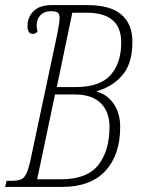

<svg xmlns="http://www.w3.org/2000/svg" viewBox="-27 -734 557 754"><path d="M-7 0 -1 -24H18Q41 -24 54.5 -29Q68 -34 77 -53Q86 -72 95 -116L198 -601Q203 -626 205 -640.5Q207 -655 207 -661Q207 -680 199 -685Q191 -690 172 -690Q147 -690 132 -674.5Q117 -659 117 -634Q117 -620 121 -611Q113 -601 103 -601Q90 -601 85.5 -610Q81 -619 81 -632Q81 -667 105 -690.5Q129 -714 176 -714H316Q407 -714 450 -676.5Q493 -639 493 -570Q493 -484 453.5 -438.5Q414 -393 353 -376V-374Q393 -364 419 -327Q445 -290 445 -235Q445 -126 387 -63Q329 0 217 0ZM269 -392Q365 -392 407 -439Q449 -486 449 -567Q449 -684 314 -684H257L196 -392ZM214 -30Q314 -30 358.5 -85.5Q403 -141 403 -236Q403 -295 368.5 -329Q334 -363 267 -363H189L119 -30Z"/></svg>

Font: Noto Serif ExtraCondensed ExtraLight
Style: Italic
Weight: 200
Width: 2
Italic angle: -12°
Designer: Monotype Design Team
Foundry: Monotype Imaging Inc.
Version: Version 2.014; ttfautohint (v1.8.4.7-5d5b)